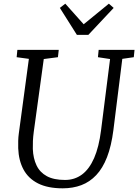

<svg xmlns="http://www.w3.org/2000/svg" viewBox="-20 -1014 752 1044"><path d="M645 -694 596.5 -306Q585.5 -220 562 -159.5Q538.5 -99 503.2 -61.8Q468 -24.5 422.2 -7.2Q376.5 10 321 10Q240 10 187.2 -16.5Q134.5 -43 108 -92Q81.5 -141 79 -208Q78.5 -227 79 -247.8Q79.5 -268.5 82.5 -290L137 -694L70.5 -703L74.5 -743H299.5L295 -703L218 -693L163.5 -296.5Q160 -270 159 -247.5Q158 -225 158.5 -204Q160.5 -152.5 178.8 -114.5Q197 -76.5 234.8 -56Q272.5 -35.5 333.5 -35.5Q386 -35.5 425.8 -65Q465.5 -94.5 491.8 -154.5Q518 -214.5 529.5 -306L578.5 -693L512.5 -703L516.5 -743H711.5L707.5 -703ZM398 -824.5 305.5 -971 335 -994Q360 -966 385 -938Q410 -910 435 -882Q469 -910 503.5 -938Q538 -966 572 -994L598 -971L460.5 -824.5Z"/></svg>

Font: Merriweather Light 18pt Light
Style: Italic
Weight: 300
Italic angle: -7.8°
Version: Version 2.101